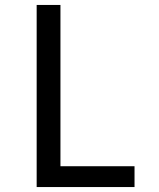

<svg xmlns="http://www.w3.org/2000/svg" viewBox="-20 -755 640 775"><path d="M128 0V-735H224V-84H523V0Z"/></svg>

Font: Iosevka Custom Medium Extended
Style: Regular
Weight: 500
Width: 7
Monospace: yes
Designer: Belleve Invis
Foundry: Belleve Invis
Version: Version 11.2.4; ttfautohint (v1.8.4)